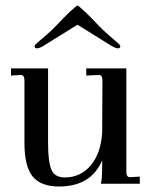

<svg xmlns="http://www.w3.org/2000/svg" viewBox="-20 -669 564 699"><path d="M106 -501Q106 -505 116.5 -514Q127 -523 147.5 -540.5Q168 -558 185 -576L208 -600L232 -624Q259 -649 262 -649Q265 -649 292 -624L316 -600L339 -576Q356 -558 376.5 -540.5Q397 -523 407.5 -514Q418 -505 418 -501Q418 -493 409 -493Q400 -493 381 -505L262 -579L143 -505Q124 -493 115 -493Q106 -493 106 -501ZM453 -24 489 -26V0H347Q352 -12 352 -72V-85Q311 10 195 10Q128 10 98.5 -27Q69 -64 69 -148V-376Q69 -396 56 -396L20 -394V-420H155V-148Q155 -80 167 -51.5Q179 -23 216 -23Q273 -23 310 -66.5Q347 -110 352 -186L353 -375Q353 -396 341 -396L294 -394V-420H440V-43Q440 -24 453 -24ZM353 -220V-226Z"/></svg>

Font: Unna
Style: Regular
Weight: 400
Designer: Jorge de Buen U.
Foundry: Omnibus-Type
Version: Version 2.006;PS 002.006;hotconv 1.0.70;makeotf.lib2.5.58329